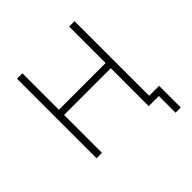

<svg xmlns="http://www.w3.org/2000/svg" viewBox="-217 -880 1203 1203"><g transform="rotate(-45 384.5 -278.5)"><path d="M663 148V0H573V-44H709V148ZM111 0V-705H159V-382H573V-705H621V0H573V-336H159V0Z"/></g></svg>

Font: Nunito Sans 7pt SemiCondensed ExtraLight
Style: Regular
Weight: 250
Width: 4
Designer: Vernon Adams
Foundry: Vernon Adams
Version: Version 3.101;gftools[0.9.27]